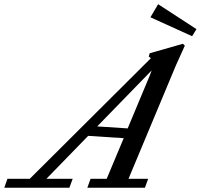

<svg xmlns="http://www.w3.org/2000/svg" viewBox="-91 -882 943 902"><path d="M811.5 -711.9 615.7 -800.8 651.9 -862.3 832 -745.1ZM-70.8 0 -56.2 -42H48.8L617.7 -608.4Q611.8 -614.3 607.9 -616.7L612.3 -631.8L768.1 -676.3L777.3 -667.5Q743.7 -594.7 735.8 -575.7L512.7 -42H605L589.8 0H319.3L334.5 -42H410.2L490.2 -232.9L323.2 -243.7L127 -42H250.5L234.9 0ZM612.3 -526.4Q617.2 -537.6 621.6 -551.3L365.7 -288.1L508.8 -278.8Z"/></svg>

Font: Elstob 6pt Medium
Style: Italic
Weight: 500
Italic angle: -20°
Designer: Peter S. Baker
Version: Version 1.015